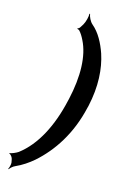

<svg xmlns="http://www.w3.org/2000/svg" viewBox="-217 -881 759 1179"><g transform="rotate(20 162.0 -291.0)"><path d="M7 181 12 199C14 212 10 232 6 241L9 243C14 233 29 217 41 211C79 190 115 161 145 130C237 33 311 -102 335 -278L337 -289C355 -424 337 -534 300 -620C274 -678 239 -734 189 -769C172 -781 156 -809 153 -825L149 -824C152 -808 147 -773 137 -751L123 -724C120 -720 115 -716 111 -715V-711C114 -712 123 -709 126 -706C139 -694 151 -678 163 -658C216 -573 231 -444 210 -290L208 -277C185 -107 127 35 32 121C22 130 -9 147 -19 147L-20 151C-10 151 5 169 7 181Z"/></g></svg>

Font: Asimov
Style: EdgeNarIt
Weight: 500
Designer: Google
Version: Version 2.000980: 2014